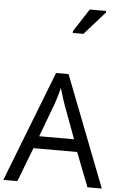

<svg xmlns="http://www.w3.org/2000/svg" viewBox="-70 -1191 780 1239"><g transform="rotate(5 319.5 -572.0)"><path d="M545 0 459 -221H176L91 0H0L279 -717H360L638 0ZM352 -517Q349 -525 342 -546Q335 -567 328.5 -589.5Q322 -612 318 -624Q311 -593 302 -563.5Q293 -534 287 -517L206 -301H432ZM364 -984V-996L460 -1144H566V-1134L433 -984Z"/></g></svg>

Font: Noto Sans Tifinagh APT
Style: Regular
Weight: 400
Designer: JamraPatel
Foundry: JamraPatel LLC
Version: Version 2.006; ttfautohint (v1.8.4.7-5d5b)